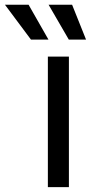

<svg xmlns="http://www.w3.org/2000/svg" viewBox="-124 -773 378 793"><path d="M73.7 0V-539.1H160.6V0ZM160.2 -609.4 76.7 -753.4H173.8L231.4 -609.4ZM3.9 -609.4 -103.5 -753.4H-5.9L76.2 -609.4Z"/></svg>

Font: Inter 18pt
Style: Regular
Weight: 400
Designer: Rasmus Andersson
Foundry: rsms
Version: Version 4.001;git-66647c0bb